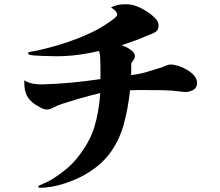

<svg xmlns="http://www.w3.org/2000/svg" viewBox="-20 -817 1040 908"><path d="M912 -425Q912 -402 894.5 -392Q877 -382 857 -382Q851 -382 845.5 -382.5Q840 -383 834 -384Q791 -390 747.5 -390.5Q704 -391 660 -391Q644 -391 628 -391Q612 -391 595 -390Q586 -307 566.5 -233.5Q547 -160 505 -99.5Q463 -39 385 7Q341 33 281 52Q221 71 169 71Q167 71 164 70Q161 69 161 66Q161 62 166 60Q183 52 199 45Q215 38 231 28Q261 9 292 -16.5Q323 -42 345 -70Q403 -142 425.5 -214Q448 -286 454 -377Q437 -373 406.5 -365Q376 -357 342 -347Q308 -337 279 -327.5Q250 -318 236 -310Q229 -306 220 -302.5Q211 -299 202 -299Q189 -299 173 -307.5Q157 -316 146 -323Q117 -343 106 -367Q95 -391 95 -425Q95 -428 95 -431Q95 -434 95 -437Q112 -426 135 -421.5Q158 -417 177 -418H185Q252 -420 320 -426.5Q388 -433 455 -443Q455 -448 455 -452.5Q455 -457 455 -461Q455 -476 455 -498.5Q455 -521 454 -542.5Q453 -564 448 -576Q399 -564 348 -557.5Q297 -551 246 -551Q239 -551 221 -551.5Q203 -552 181.5 -552.5Q160 -553 142.5 -554.5Q125 -556 120 -558Q113 -560 113 -565Q113 -569 117 -570Q121 -571 123 -572Q137 -575 150.5 -577Q164 -579 177 -583Q242 -598 306 -620Q370 -642 430 -672Q441 -677 463 -690.5Q485 -704 505.5 -718.5Q526 -733 532 -741Q534 -743 534 -745.5Q534 -748 534 -749Q534 -758 523 -768Q512 -778 505 -782Q520 -790 537.5 -793.5Q555 -797 572 -797Q586 -797 599 -795Q612 -793 625 -788Q640 -783 665 -768.5Q690 -754 710 -735Q730 -716 730 -697Q730 -675 716.5 -666.5Q703 -658 685 -652Q676 -649 666.5 -644.5Q657 -640 647 -636Q625 -627 601.5 -619Q578 -611 555 -603Q566 -600 580.5 -592.5Q595 -585 606.5 -574.5Q618 -564 618 -550Q618 -543 612 -534Q606 -525 601 -520Q600 -506 600.5 -491Q601 -476 600 -462Q638 -466 673 -476.5Q708 -487 744 -498Q752 -501 764.5 -506.5Q777 -512 785 -512Q801 -512 822.5 -505.5Q844 -499 864.5 -487Q885 -475 898.5 -459Q912 -443 912 -425Z"/></svg>

Font: Kaisei Tokumin ExtraBold
Style: Regular
Weight: 800
Designer: Font-Kai, 金井和夫
Foundry: KAZUO KANAI
Version: Version 5.003